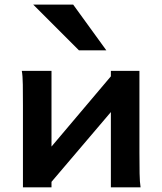

<svg xmlns="http://www.w3.org/2000/svg" viewBox="-20 -801 694 821"><path d="M454.1 -474.6 532.2 -413.6 200.2 -23.4 123 -83ZM73.2 -498H200.2V0H78.1V-349.1Q78.1 -399.9 77.6 -438.7Q77.1 -477.5 73.2 -498ZM581.1 0H454.1V-498H576.2V-148.9Q576.2 -98.6 576.9 -59.6Q577.6 -20.5 581.1 0ZM122.1 -781.2H293L434.6 -585.9H317.4Z"/></svg>

Font: Andika
Style: Bold
Weight: 700
Designer: Victor Gaultney, Annie Olsen, Julie Remington, Don Collingsworth, Eric Hays, Becca Hirsbrunner
Foundry: SIL International
Version: Version 6.101